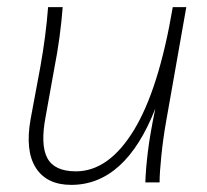

<svg xmlns="http://www.w3.org/2000/svg" viewBox="-20 -512 581 539"><path d="M180 7Q111 7 80.5 -41Q50 -89 66 -178L93 -323Q109 -412 115 -492H156Q153 -452 147 -407.5Q141 -363 133 -323L108 -184Q93 -105 113 -68Q133 -31 193 -31Q285 -31 355.5 -146Q426 -261 465 -492H503L446 -169Q438 -124 433 -75.5Q428 -27 428 0H388Q389 -35 395 -85Q401 -135 416 -207Q332 7 180 7Z"/></svg>

Font: Livvic ExtraLight
Style: Italic
Weight: 275
Italic angle: -10°
Designer: Jacques Le Bailly, Baron von Fonthausen
Version: Version 1.001; ttfautohint (v1.8.2)